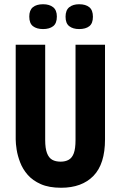

<svg xmlns="http://www.w3.org/2000/svg" viewBox="-20 -871 569 905"><path d="M268 14Q211 14 172.5 -3Q134 -20 110.5 -47Q87 -74 75 -105.5Q63 -137 58.5 -165.5Q54 -194 54 -214V-660H193V-211Q193 -172 201.5 -149.5Q210 -127 226 -118Q242 -109 266 -109Q288 -109 304 -118Q320 -127 328 -149Q336 -171 336 -211V-660H475V-214Q475 -98 420.5 -42Q366 14 268 14ZM353 -734Q324 -734 306.5 -747.5Q289 -761 289 -792Q289 -823 306.5 -837Q324 -851 353 -851Q384 -851 401 -837Q418 -823 418 -792Q418 -761 401 -747.5Q384 -734 353 -734ZM183 -734Q153 -734 135.5 -747.5Q118 -761 118 -793Q118 -823 135 -837Q152 -851 183 -851Q213 -851 230.5 -837Q248 -823 248 -793Q248 -761 230.5 -747.5Q213 -734 183 -734Z"/></svg>

Font: Bricolage Grotesque Condensed
Style: Bold
Weight: 700
Width: 3
Designer: Mathieu Triay
Foundry: Atelier Triay
Version: Version 1.001;gftools[0.9.33.dev8+g029e19f]